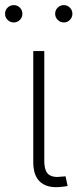

<svg xmlns="http://www.w3.org/2000/svg" viewBox="-47 -745 309 767"><path d="M198.2 1.5Q145 7.8 115.5 -16.6Q85.9 -41 85.9 -97.2V-541H129.9V-103.5Q129.9 -61 147.9 -47.6Q166 -34.2 200.7 -39.6Q206.5 -40 208.7 -40Q210.9 -40 214.8 -41L223.1 -2Q218.3 -1 211.7 0Q205.1 1 198.2 1.5ZM208 -655.3Q193.8 -655.3 183.6 -665.5Q173.3 -675.8 173.3 -689.9Q173.3 -704.6 183.6 -714.6Q193.8 -724.6 208 -724.6Q222.2 -724.6 232.2 -714.4Q242.2 -704.1 242.2 -689.9Q242.2 -675.8 232.2 -665.5Q222.2 -655.3 208 -655.3ZM7.8 -655.3Q-6.3 -655.3 -16.6 -665.5Q-26.9 -675.8 -26.9 -689.9Q-26.9 -704.6 -16.6 -714.6Q-6.3 -724.6 7.8 -724.6Q22.5 -724.6 32.5 -714.4Q42.5 -704.1 42.5 -689.9Q42.5 -675.8 32.5 -665.5Q22.5 -655.3 7.8 -655.3Z"/></svg>

Font: Inter 17pt ExtraLight
Style: Regular
Weight: 250
Version: Version 4.001;git-66647c0bb